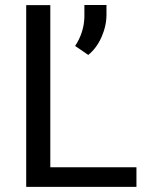

<svg xmlns="http://www.w3.org/2000/svg" viewBox="-20 -731 578 751"><path d="M176.8 -76.7H513.7V0H82.5V-710.9H176.8ZM325.2 -516.1 273.9 -551.3Q309.1 -604.5 310.1 -666.5V-711.4H396.5V-674.3Q396.5 -629.9 377.2 -586.2Q357.9 -542.5 325.2 -516.1Z"/></svg>

Font: Roboto-ThirdPerson-AD3FC
Style: ThirdPerson-AD3FC
Weight: 400
Designer: Google
Version: Version 2.137; 2017